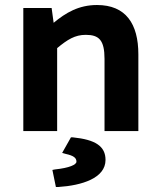

<svg xmlns="http://www.w3.org/2000/svg" viewBox="-20 -523 640 766"><path d="M208 -331C249 -365 279 -384 322 -384C375 -384 397 -363 397 -288V0H532V-306C532 -428 482 -503 367 -503C294 -503 242 -472 194 -432L186 -491H73V0H208ZM228 87 242 91C274 98 285 107 285 122C285 134 257 147 199 153L189 155L203 223H212H213C306 217 401 188 401 115C401 60 360 34 271 25H263Z"/></svg>

Font: Falling Sky
Style: SeBd
Weight: 600
Designer: Paul D. Hunt
Foundry: Adobe Systems Incorporated
Version: Version 1.02